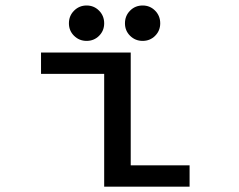

<svg xmlns="http://www.w3.org/2000/svg" viewBox="-20 -696 890 716"><path d="M237 -609Q237 -637 256.2 -656.2Q275.5 -675.5 303 -675.5Q330.5 -675.5 349.5 -656.2Q368.5 -637 368.5 -609Q368.5 -581.5 349.5 -562.5Q330.5 -543.5 303 -543.5Q275.5 -543.5 256.2 -562.5Q237 -581.5 237 -609ZM446 -609Q446 -637 465 -656.2Q484 -675.5 512 -675.5Q539.5 -675.5 558.5 -656.2Q577.5 -637 577.5 -609Q577.5 -581.5 558.5 -562.5Q539.5 -543.5 512 -543.5Q484.5 -543.5 465.2 -562.5Q446 -581.5 446 -609ZM467.5 -79.5H687V0H368.5V-420.5H133V-500H467.5Z"/></svg>

Font: League Mono Wide
Style: Regular
Weight: 400
Width: 8
Designer: Tyler Finck
Foundry: The League of Moveable Type / Tyler Finck
Version: Version 2.210